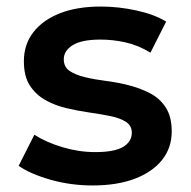

<svg xmlns="http://www.w3.org/2000/svg" viewBox="-20 -560 584 587"><path d="M263 7Q196 7 134.5 -10.5Q73 -28 37 -53L85 -148Q121 -125 171 -110Q221 -95 271 -95Q330 -95 356.5 -111Q383 -127 383 -154Q383 -176 365 -187.5Q347 -199 318 -205Q289 -211 253.5 -216Q218 -221 182.5 -229.5Q147 -238 118 -254.5Q89 -271 71 -299Q53 -327 53 -373Q53 -424 82 -461.5Q111 -499 163.5 -519.5Q216 -540 288 -540Q342 -540 397 -528Q452 -516 488 -494L440 -399Q402 -422 363.5 -430.5Q325 -439 287 -439Q230 -439 202.5 -422Q175 -405 175 -379Q175 -355 193 -343Q211 -331 240 -324Q269 -317 304.5 -312.5Q340 -308 375 -299Q410 -290 439.5 -274.5Q469 -259 487 -231Q505 -203 505 -158Q505 -108 475.5 -71Q446 -34 392 -13.5Q338 7 263 7Z"/></svg>

Font: MOST Montserrat SemiBold
Style: Regular
Weight: 600
Designer: Julieta Ulanovsky
Foundry: Julieta Ulanovsky
Version: Version 8.000;March 11, 2024;FontCreator 15.0.0.2926 64-bit